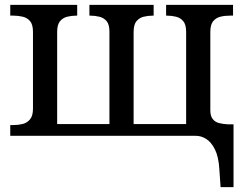

<svg xmlns="http://www.w3.org/2000/svg" viewBox="-20 -556 998 786"><path d="M878 137Q875 86 860 56Q845 26 824.5 13Q804 0 782 0H22V-44H35Q55 -44 73 -48.5Q91 -53 103 -67.5Q115 -82 115 -111V-425Q115 -455 103.5 -469Q92 -483 73.5 -487.5Q55 -492 35 -492H22V-536H296V-492H293Q273 -492 255 -487.5Q237 -483 225.5 -469Q214 -455 214 -425V-48H428V-426Q428 -456 416.5 -469.5Q405 -483 387 -487.5Q369 -492 349 -492H346V-536H609V-492H606Q586 -492 568 -487.5Q550 -483 538.5 -469Q527 -455 527 -425V-48H742V-425Q742 -455 730.5 -469Q719 -483 701 -487.5Q683 -492 663 -492H660V-536H934V-492H921Q900 -492 882 -487.5Q864 -483 852.5 -469Q841 -455 841 -425V-104Q841 -81 851 -68.5Q861 -56 877.5 -52Q894 -48 913 -47H936V210H883Z"/></svg>

Font: ET Text
Style: Regular
Weight: 470
Designer: Monotype Design Team
Foundry: Monotype Imaging Inc.
Version: Version 2.009